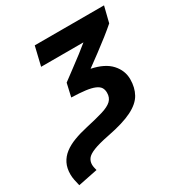

<svg xmlns="http://www.w3.org/2000/svg" viewBox="-234 -645 905 960"><g transform="rotate(-30 219.0 -165.5)"><path d="M-53.2 193Q-58 174 -61.4 157Q-64.8 140 -64.8 124Q-64.8 88 -51.5 61.5Q-38.2 35 -13.6 16Q11 -3 45.8 -16.2Q80.5 -29.5 124.2 -39.2Q185.5 -52.8 224 -64.5Q262.5 -76.2 280.4 -93.1Q298.2 -110 298.2 -138.2Q298.2 -156.5 290.4 -168.6Q282.5 -180.8 263.2 -189Q244 -197.2 212 -201.4Q180 -205.5 131.2 -207L148.5 -282.8Q180.2 -306.8 212.2 -330.4Q244.2 -354 272.8 -376Q301.2 -398 321.8 -415.2H77.5L103.5 -524H503.5L480.8 -433Q457.5 -412.5 424.8 -386.6Q392 -360.8 356.1 -334Q320.2 -307.2 286.8 -283Q361.5 -267.5 397 -228.2Q432.5 -189 432.5 -138.8Q432.5 -91 412.4 -54.8Q392.2 -18.5 341.1 7.1Q290 32.8 196.8 51Q136.2 63 105.2 75.5Q74.2 88 63.8 102.6Q53.2 117.2 53.2 136Q53.2 144.2 55.1 152.9Q57 161.5 59.2 170.2Z"/></g></svg>

Font: Ubuntu Sans
Style: Italic
Weight: 400
Italic angle: -13.5°
Designer: Dalton Maag Ltd
Foundry: Dalton Maag Ltd
Version: Version 1.006